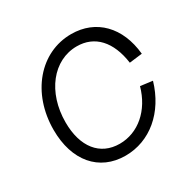

<svg xmlns="http://www.w3.org/2000/svg" viewBox="-161 -880 1064 1060"><g transform="rotate(-30 371.5 -350.0)"><path d="M347 16C503 16 633 -93 684 -267L607 -277C570 -143 470 -57 352 -57C227 -57 151 -152 151 -309C151 -500 263 -642 414 -642C528 -642 603 -561 623 -417L705 -427C688 -605 579 -716 421 -716C222 -716 73 -540 73 -306C73 -109 179 16 347 16Z"/></g></svg>

Font: Uncut Sans
Style: Italic
Weight: 400
Italic angle: -11°
Designer: Kasper Nordkvist
Foundry: UNCUT.wtf
Version: Version 1.304;Glyphs 3.2 (3246)